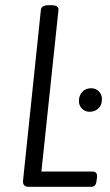

<svg xmlns="http://www.w3.org/2000/svg" viewBox="-20 -722 427 742"><path d="M91 0Q67 0 69 -24L138 -684Q140 -702 169 -702H177Q208 -702 206 -684L140 -59H338Q357 -59 355 -37L353 -23Q351 0 332 0ZM326 -290Q309 -290 297 -302Q285 -314 285 -331Q285 -353 298 -367Q311 -381 333 -381Q350 -381 362 -369Q374 -357 374 -339Q374 -315 360 -302.5Q346 -290 326 -290Z"/></svg>

Font: Asap Condensed Condensed Light
Style: Italic
Weight: 300
Width: 3
Italic angle: -6°
Designer: Pablo Cosgaya
Foundry: Omnibus-Type
Version: Version 3.001; ttfautohint (v1.8.4.7-5d5b)